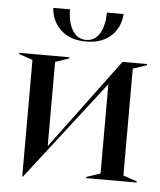

<svg xmlns="http://www.w3.org/2000/svg" viewBox="-52 -757 682 820"><g transform="rotate(5 288.5 -347.5)"><path d="M74 -483 15 -503V-508H230V-503L171 -483V-122L458 -508H563V-503L504 -483V-25L563 -5V0H346V-5L406 -25V-408L77 17H74ZM143 -712H215Q215 -657 236 -622.5Q257 -588 294 -588Q332 -588 352.5 -622Q373 -656 373 -712H445Q440 -652 400.5 -616.5Q361 -581 294 -581Q228 -581 188 -617Q148 -653 143 -712Z"/></g></svg>

Font: Nyght Serif
Style: Regular
Weight: 400
Designer: Maksym Kobuzan
Version: Version 0.410;July 4, 2025;FontCreator 15.0.0.2958 64-bit